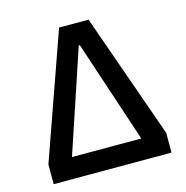

<svg xmlns="http://www.w3.org/2000/svg" viewBox="-104 -796 867 894"><g transform="rotate(-15 330.0 -349.0)"><path d="M46 0V-95L259 -698H401L614 -95V0ZM495 -100 331 -594H326L161 -100Z"/></g></svg>

Font: IBM Plex Sans Medm
Style: Regular
Weight: 500
Designer: Mike Abbink, Paul van der Laan, Pieter van Rosmalen
Foundry: Bold Monday
Version: Version 3.005